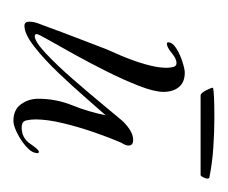

<svg xmlns="http://www.w3.org/2000/svg" viewBox="-46 -272 332 279"><g transform="rotate(90 119.5 -132.0)"><path d="M155 14Q139 14 131 3Q123 -8 123 -22Q123 -48 132.5 -71.5Q142 -95 147 -120Q138 -110 121.5 -91Q105 -72 85.5 -51.5Q66 -31 47.5 -16.5Q29 -2 17 -2Q11 -2 11 -9Q11 -15 13.5 -22Q16 -29 18 -34Q26 -56 34.5 -78Q43 -100 51 -121Q56 -132 61 -144Q66 -156 70 -168Q73 -177 75.5 -188Q78 -199 78 -209Q78 -212 77 -217.5Q76 -223 71 -223Q65 -223 56.5 -216Q48 -209 43 -209Q41 -209 41 -211Q41 -217 49.5 -222.5Q58 -228 69 -231.5Q80 -235 85 -235Q99 -235 106 -226.5Q113 -218 113 -204Q113 -191 104.5 -169Q96 -147 83.5 -122Q71 -97 58.5 -74.5Q46 -52 37.5 -37Q29 -22 29 -20Q29 -17 32 -17Q40 -17 57.5 -33.5Q75 -50 95 -73Q115 -96 131.5 -116Q148 -136 154 -143Q159 -149 167 -154.5Q175 -160 183 -160Q191 -160 191 -153Q191 -149 187 -143Q180 -127 172 -104Q164 -81 158.5 -58Q153 -35 153 -18Q153 -11 154.5 -4.5Q156 2 165 2Q180 2 188.5 -10.5Q197 -23 200 -23Q202 -23 202 -21Q202 -13 193 -5Q184 3 173 8.5Q162 14 155 14ZM118 -258Q115 -258 111 -265.5Q107 -273 107 -276Q113 -278 151 -278Q171 -278 193.5 -276.5Q216 -275 236 -271Q239 -271 239 -268Q239 -265 237 -261.5Q235 -258 234 -258Z"/></g></svg>

Font: Sassy Frass
Style: Regular
Weight: 400
Designer: Robert E. Leuschke
Foundry: Robert E. Leuschke
Version: Version 1.010; ttfautohint (v1.8.3)